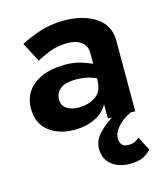

<svg xmlns="http://www.w3.org/2000/svg" viewBox="-105 -553 736 854"><g transform="rotate(-15 263.0 -126.0)"><path d="M454 117Q444 127 432.5 132Q421 137 404 137Q365 137 365 96Q365 71 387.5 45Q410 19 449 0H471V-326Q471 -396 414 -434Q357 -472 268 -472Q206 -472 154.5 -454.5Q103 -437 68 -418L115 -328Q132 -339 171 -355Q210 -371 259 -371Q297 -371 321 -353Q345 -335 345 -304V-252Q323 -263 292 -272Q261 -281 224 -281Q133 -281 79.5 -241Q26 -201 26 -131Q26 -62 72.5 -26Q119 10 190 10Q242 10 283.5 -9.5Q325 -29 345 -66V0H364Q326 24 299 53.5Q272 83 272 120Q272 167 304.5 193.5Q337 220 390 220Q429 220 452.5 207.5Q476 195 487 180ZM157 -137Q157 -169 181 -187Q205 -205 250 -205Q306 -205 345 -185V-184Q345 -126 312 -103.5Q279 -81 232 -81Q201 -81 179 -95Q157 -109 157 -137Z"/></g></svg>

Font: Jost-600-Semi-PL
Style: Regular
Weight: 600
Version: Version 3.300; ttfautohint (v0.97) -l 8 -r 50 -G 200 -x 14 -